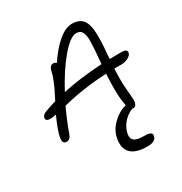

<svg xmlns="http://www.w3.org/2000/svg" viewBox="-200 -798 1113 1175"><g transform="rotate(-30 356.5 -211.0)"><path d="M69.8 -213.9Q54.7 -213.9 47.6 -220.2Q40.5 -226.6 42 -235.8Q44.4 -247.1 52 -254.4Q59.6 -261.7 77.1 -268.1Q120.1 -283.7 150.9 -292Q172.4 -334 183.1 -356.2Q193.8 -378.4 206.5 -409.9Q219.2 -441.4 223.1 -463.9Q226.1 -480 234.6 -489.5Q243.2 -499 254.9 -499Q268.1 -499 276.9 -490.2Q329.6 -568.8 380.6 -610.4Q431.6 -651.9 474.1 -651.9Q524.9 -651.9 549.1 -623.8Q573.2 -595.7 576.7 -534.9Q580.1 -474.1 570.8 -378.9Q568.8 -359.4 568.8 -349.1Q593.8 -350.1 644 -350.1Q673.8 -350.1 682.1 -344Q690.4 -337.9 688 -323.2Q685.1 -308.6 663.1 -296.4Q641.1 -284.2 615.2 -284.2H564Q560.5 -205.1 563.7 -160.2Q566.9 -115.2 569.6 -85.2Q572.3 -55.2 569.8 -43.9Q564 -16.1 544.9 -16.1Q539.1 -16.1 536.1 -17.1Q496.6 -1 469.5 31Q442.4 63 435.1 100.1Q428.7 133.3 447 148.7Q465.3 164.1 518.1 164.1Q547.9 164.1 559.8 171.6Q571.8 179.2 567.9 193.8Q561 230 502.9 230Q419.4 230 385.5 193.8Q351.6 157.7 366.2 88.9Q376 40 418 -1Q460 -42 512.2 -55.2Q505.4 -99.1 504.9 -102.1Q498 -164.1 504.9 -282.2Q341.3 -274.9 191.9 -236.8Q153.8 -155.8 125 -75.2Q113.8 -42 88.9 -42Q72.8 -42 66.9 -52.5Q61 -63 65.9 -88.9Q74.7 -133.8 113.8 -219.2Q85.9 -213.9 69.8 -213.9ZM469.2 -588.9Q428.2 -588.9 361.6 -511Q294.9 -433.1 230 -311Q351.1 -337.9 509.8 -347.2Q510.3 -354 511.5 -367.2Q512.7 -380.4 513.2 -387.2Q517.1 -426.3 518.8 -451.7Q520.5 -477.1 520.8 -502Q521 -526.9 518.3 -541.3Q515.6 -555.7 509.5 -567.4Q503.4 -579.1 493.7 -584Q483.9 -588.9 469.2 -588.9Z"/></g></svg>

Font: Shantell Sans Irregular
Style: Italic
Weight: 300
Italic angle: -11.31°
Designer: Stephen Nixon, Anya Danilova, Shantell Martin
Foundry: Arrow Type
Version: Version 1.006;[9816181b4]